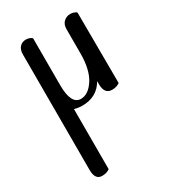

<svg xmlns="http://www.w3.org/2000/svg" viewBox="-202 -547 897 1021"><g transform="rotate(-30 246.5 -36.5)"><path d="M437 -438 439 -5Q420 9 392 9Q345 9 345 -52V-71Q303 3 212 3Q188 3 164 -4V365Q145 379 117 379Q74 379 74 318V-391Q74 -421 89 -436.5Q104 -452 126 -452Q138 -452 147.5 -448.5Q157 -445 160 -442L164 -438V-151Q164 -32 224 -32Q270 -32 306 -87.5Q342 -143 342 -244V-391Q342 -421 359 -436.5Q376 -452 399 -452Q411 -452 420.5 -448.5Q430 -445 434 -442Z"/></g></svg>

Font: Sofia
Style: Regular
Weight: 400
Designer: Paula Nazal and Daniel Hernndez
Foundry: Paula Nazal, Daniel Hernndez
Version: Version 1.001